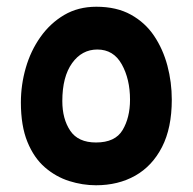

<svg xmlns="http://www.w3.org/2000/svg" viewBox="-20 -585 572 570"><path d="M265 -35Q225 -35 185.5 -47.5Q146 -60 113.5 -88Q81 -116 61.5 -163.5Q42 -211 42 -281Q42 -333 56.5 -383.5Q71 -434 100 -475Q129 -516 170.5 -540.5Q212 -565 266 -565Q326 -565 368.5 -541.5Q411 -518 437.5 -478.5Q464 -439 477 -390Q490 -341 490 -289Q490 -205 461 -148.5Q432 -92 381.5 -63.5Q331 -35 265 -35ZM265 -162Q322 -162 344 -199Q366 -236 366 -289Q366 -350 341.5 -394Q317 -438 269 -438Q223 -438 194 -397.5Q165 -357 165 -285Q165 -232 188.5 -197Q212 -162 265 -162Z"/></svg>

Font: Noto Sans Syriac
Style: Bold
Weight: 700
Designer: Patrick Giasson and the Monotype Design Team
Foundry: Monotype Imaging Inc.
Version: Version 3.000; ttfautohint (v1.8.4.7-5d5b)